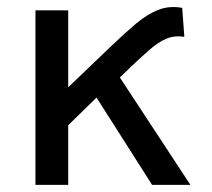

<svg xmlns="http://www.w3.org/2000/svg" viewBox="-20 -519 594 539"><path d="M79.5 0V-490H171.5V-274L289 -386.5Q328.5 -424.5 360.8 -451.8Q393 -479 424 -491.2Q455 -503.5 491.5 -497L497.5 -415.5Q470.5 -420 447.5 -410.5Q424.5 -401 400.8 -380.2Q377 -359.5 346.5 -330.5L316.5 -301.5L514.5 0H407L251 -245L171.5 -167.5V0Z"/></svg>

Font: Geologica Cursive Light
Style: Regular
Weight: 300
Designer: Sindre Bremnes, Frode Helland
Foundry: Monokrom Skriftforlag AS
Version: Version 1.010;gftools[0.9.28]